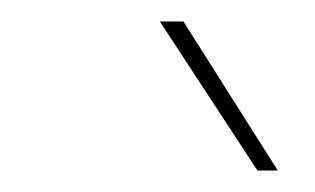

<svg xmlns="http://www.w3.org/2000/svg" viewBox="-20 -717 294 179"><path d="M220 -558 129 -697H151L239 -558Z"/></svg>

Font: Hanken Grotesk Thin
Style: Italic
Weight: 250
Italic angle: -8°
Designer: Alfredo Marco Pradil
Foundry: Hanken Design Co.
Version: Version 3.013